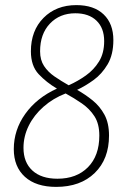

<svg xmlns="http://www.w3.org/2000/svg" viewBox="-20 -726 510 752"><path d="M200 6Q121 6 77.5 -33.5Q34 -73 34 -142Q34 -217 79 -280Q124 -343 203 -379Q162 -403 131.5 -435.5Q101 -468 101 -525Q101 -606 150.5 -656Q200 -706 279 -706Q348 -706 386 -669.5Q424 -633 424 -569Q424 -512 401.5 -474Q379 -436 346.5 -412.5Q314 -389 282 -374Q314 -356 342.5 -333Q371 -310 389 -277Q407 -244 407 -195Q407 -103 351 -48.5Q295 6 200 6ZM137 -525Q137 -491 152.5 -467.5Q168 -444 193.5 -426.5Q219 -409 249 -392Q285 -408 316.5 -430.5Q348 -453 368 -485.5Q388 -518 388 -565Q388 -616 358 -645Q328 -674 275 -674Q214 -674 175.5 -633.5Q137 -593 137 -525ZM72 -147Q72 -90 107 -58Q142 -26 205 -26Q280 -26 324.5 -71Q369 -116 369 -195Q369 -241 350 -270.5Q331 -300 300.5 -321Q270 -342 237 -360Q188 -341 150.5 -308Q113 -275 92.5 -233.5Q72 -192 72 -147Z"/></svg>

Font: Asap Condensed Condensed Thin
Style: Italic
Weight: 100
Width: 3
Italic angle: -6°
Designer: Pablo Cosgaya
Foundry: Omnibus-Type
Version: Version 3.001; ttfautohint (v1.8.4.7-5d5b)